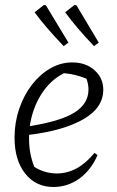

<svg xmlns="http://www.w3.org/2000/svg" viewBox="-20 -738 465 766"><path d="M193 8Q123 8 80.5 -45.5Q38 -99 38 -189Q38 -249 56.5 -303.5Q75 -358 107 -399.5Q139 -441 180.5 -465Q222 -489 268 -489Q322 -489 357 -458Q392 -427 392 -380Q392 -308 313 -262.5Q234 -217 96 -200Q96 -191 96 -183Q96 -124 117 -72Q159 -46 207 -46Q290 -46 357 -128L369 -119Q343 -59 296.5 -25.5Q250 8 193 8ZM333 -381Q333 -402 325 -424Q282 -442 235 -446Q180 -418 144.5 -361.5Q109 -305 99 -235Q221 -254 277 -289Q333 -324 333 -381ZM234 -554Q195 -595 167.5 -627Q140 -659 118 -689L155 -718L163 -717L253 -568ZM355 -554Q316 -595 289 -627Q262 -659 240 -689L277 -718L285 -717L374 -568Z"/></svg>

Font: Piazzolla Light
Style: Italic
Weight: 300
Italic angle: -11.3°
Designer: Juan Pablo del Peral
Foundry: Huerta Tipografica
Version: Version 1.330